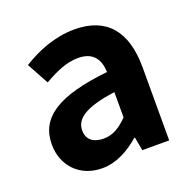

<svg xmlns="http://www.w3.org/2000/svg" viewBox="-108 -683 808 806"><g transform="rotate(-20 295.5 -280.0)"><path d="M217 14C281 14 337 -18 386 -60H389L400 0H520V-327C520 -489 447 -574 305 -574C217 -574 137 -541 71 -500L124 -403C176 -433 226 -456 278 -456C347 -456 371 -414 373 -359C148 -335 51 -272 51 -152C51 -57 117 14 217 14ZM265 -101C222 -101 191 -120 191 -164C191 -214 237 -251 373 -269V-156C338 -121 307 -101 265 -101Z"/></g></svg>

Font: Noto Sans CJK JP Bold
Style: Regular
Weight: 700
Designer: Ryoko NISHIZUKA (kana & ideographs); Paul D. Hunt (Latin, Greek & Cyrillic); Wenlong ZHANG (bopomofo); Sandoll Communica
Foundry: Adobe Systems Incorporated
Version: Version 1.004;PS 1.004;hotconv 1.0.82;makeotf.lib2.5.63406